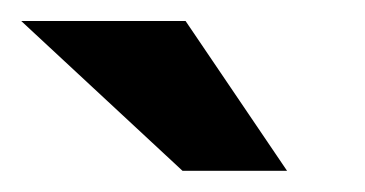

<svg xmlns="http://www.w3.org/2000/svg" viewBox="-67 -743 346 182"><path d="M108.9 -723.1 205.1 -581.1H106L-46.9 -723.1Z"/></svg>

Font: XB Khoramshahr
Style: Bold
Weight: 700
Designer: Behnam
Foundry: Irmug
Version: Version 8.005 2009